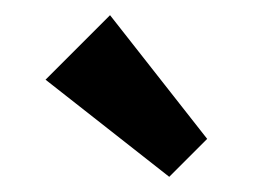

<svg xmlns="http://www.w3.org/2000/svg" viewBox="-20 -772 333 253"><path d="M203 -539 40 -667 125 -752 253 -589Z"/></svg>

Font: Outfit Thin Medium
Style: Regular
Weight: 500
Version: Version 1.100;gftools[0.9.27]